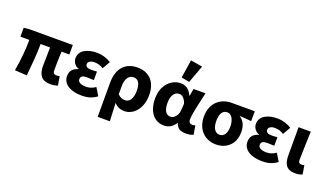

<svg xmlns="http://www.w3.org/2000/svg" viewBox="-83 -1403 3757 2191"><g transform="rotate(20 1795.0 -308.0)"><path d="M374 -157C374 -55 411 12 522 12C559 12 592 5 611 -3L593 -111C579 -108 566 -106 556 -106C528 -106 512 -117 512 -151C512 -175 512 -294 518 -381H612V-496H92L18 -490V-381H126C126 -270 114 -133 90 0L237 9C250 -122 263 -262 263 -381H378C378 -298 374 -187 374 -157Z M671 -141C671 -39 775 12 903 12C966 12 1022 1 1086 -45L1029 -138C990 -109 949 -100 917 -100C850 -100 815 -121 815 -156C815 -191 838 -205 890 -205C917 -205 947 -204 975 -202V-306C952 -304 927 -302 906 -302C859 -302 836 -317 836 -346C836 -376 866 -396 913 -396C951 -396 989 -385 1022 -363L1076 -457C1027 -489 964 -508 905 -508C793 -508 692 -465 692 -366C692 -326 717 -279 768 -263V-259C708 -243 671 -208 671 -141Z M1159 -237V177H1307C1304 104 1300 33 1297 -43C1332 -1 1380 12 1421 12C1526 12 1627 -86 1627 -256C1627 -415 1540 -508 1396 -508C1261 -508 1159 -425 1159 -237ZM1477 -254C1477 -151 1436 -108 1387 -108C1357 -108 1327 -115 1297 -148V-251C1297 -335 1336 -388 1391 -388C1449 -388 1477 -343 1477 -254Z M1940 -793 1906 -573 2004 -555 2083 -769ZM1703 -246C1703 -84 1782 12 1902 12C1960 12 2006 -15 2040 -70H2043C2061 -10 2101 12 2171 12C2211 12 2239 4 2258 -5L2240 -113C2228 -109 2217 -106 2207 -106C2180 -106 2159 -119 2159 -152C2159 -228 2198 -381 2224 -496H2079L2063 -409H2059C2027 -480 1978 -508 1922 -508C1808 -508 1703 -410 1703 -246ZM2028 -215C2024 -156 1981 -108 1937 -108C1886 -108 1853 -151 1853 -247C1853 -346 1899 -388 1945 -388C1985 -388 2013 -360 2034 -301Z M2297 -242C2297 -78 2403 12 2532 12C2665 12 2759 -76 2759 -219C2759 -294 2731 -355 2681 -383V-387C2733 -385 2768 -381 2822 -376V-496H2539C2415 -496 2297 -414 2297 -242ZM2620 -234C2620 -153 2587 -106 2534 -106C2481 -106 2447 -156 2447 -242C2447 -338 2481 -378 2534 -378C2589 -378 2620 -312 2620 -234Z M2862 -141C2862 -39 2966 12 3094 12C3157 12 3213 1 3277 -45L3220 -138C3181 -109 3140 -100 3108 -100C3041 -100 3006 -121 3006 -156C3006 -191 3029 -205 3081 -205C3108 -205 3138 -204 3166 -202V-306C3143 -304 3118 -302 3097 -302C3050 -302 3027 -317 3027 -346C3027 -376 3057 -396 3104 -396C3142 -396 3180 -385 3213 -363L3267 -457C3218 -489 3155 -508 3096 -508C2984 -508 2883 -465 2883 -366C2883 -326 2908 -279 2959 -263V-259C2899 -243 2862 -208 2862 -141Z M3354 -155C3354 -54 3385 12 3495 12C3537 12 3560 5 3582 -4L3564 -112C3554 -108 3541 -106 3533 -106C3506 -106 3492 -117 3492 -149C3492 -232 3499 -380 3502 -496H3354Z"/></g></svg>

Font: Cambridge Sans Bold
Style: Regular
Weight: 700
Version: Version 2.020;PS 002.020;hotconv 1.0.88;makeotf.lib2.5.64775